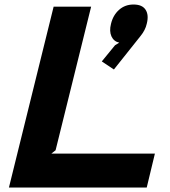

<svg xmlns="http://www.w3.org/2000/svg" viewBox="-20 -840 761 860"><path d="M673.8 -151.9 637.2 0H20L220.2 -810.1H388.2L229 -167L210 -151.9ZM637.2 -732.9Q630.9 -705.1 609.9 -679.2L490.2 -528.8L436 -564.9L495.1 -637.2L514.2 -648.9Q489.7 -654.3 479.2 -677.2Q468.8 -700.2 477.1 -732.9Q486.3 -772 513.2 -795.9Q540 -819.8 578.1 -819.8Q617.2 -819.8 632.3 -796.1Q647.5 -772.5 637.2 -732.9Z"/></svg>

Font: Sinkin Sans 700 Bold Italic
Style: Bold Italic
Weight: 700
Italic angle: -112°
Designer: Keith Bates
Foundry: K-Type
Version: Sinkin Sans (version 1.0)  by Keith Bates   •   © 2014   www